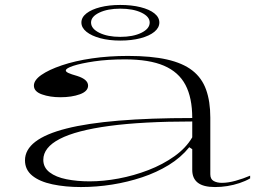

<svg xmlns="http://www.w3.org/2000/svg" viewBox="-20 -741 1066 776"><path d="M497 -515Q591 -515 655 -500.5Q719 -486 757.5 -456Q796 -426 813 -378.5Q830 -331 830 -266V-37Q830 -17 843.5 -9.5Q857 -2 877 -2Q902 -2 932.5 -10.5Q963 -19 991 -31V-20Q972 -9 948 -1Q924 7 899 11Q874 15 849 15Q802 15 779.5 -2.5Q757 -20 757 -54Q757 -84 757 -98.5Q757 -113 757 -121.5Q757 -130 757 -138L745 -146Q711 -104 662 -74Q613 -44 554.5 -24.5Q496 -5 433 5Q370 15 307 15Q244 15 192 4Q140 -7 110.5 -31Q81 -55 81 -93Q81 -179 248.5 -221.5Q416 -264 757 -264Q757 -346 729.5 -398Q702 -450 642.5 -475.5Q583 -501 485 -501Q415 -501 361 -493Q307 -485 276.5 -475Q246 -465 246 -456Q246 -451 256.5 -446Q267 -441 292 -434Q336 -420 336 -395Q336 -372 303 -360Q270 -348 224 -348Q182 -348 149.5 -359.5Q117 -371 117 -395Q117 -417 147 -438Q177 -459 230 -477Q283 -495 351.5 -505Q420 -515 497 -515ZM757 -250Q556 -250 422 -232Q288 -214 221.5 -179.5Q155 -145 155 -95Q155 -64 180.5 -44.5Q206 -25 249 -16.5Q292 -8 342 -8Q398 -8 459.5 -19.5Q521 -31 579.5 -53.5Q638 -76 685 -109.5Q732 -143 757 -186ZM466 -721Q512 -721 548 -712Q584 -703 604 -687Q624 -671 624 -650Q624 -629 604 -612.5Q584 -596 548 -586.5Q512 -577 466 -577Q421 -577 385.5 -586.5Q350 -596 329.5 -612.5Q309 -629 309 -650Q309 -671 329.5 -687Q350 -703 385.5 -712Q421 -721 466 -721ZM466 -706Q415 -706 381.5 -690Q348 -674 348 -650Q348 -625 381.5 -608.5Q415 -592 466 -592Q518 -592 551.5 -608.5Q585 -625 585 -650Q585 -674 551.5 -690Q518 -706 466 -706Z"/></svg>

Font: Kalnia Expanded ExtraLight
Style: Regular
Weight: 250
Width: 7
Designer: Frida Medrano
Foundry: Frida Medrano
Version: Version 1.105